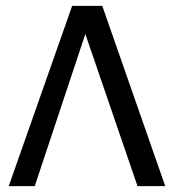

<svg xmlns="http://www.w3.org/2000/svg" viewBox="-20 -632 591 652"><path d="M9.7 0 225 -612H327.3L541.1 0H446.9L269.8 -516.5L98 0Z"/></svg>

Font: Ancizar Sans Thin
Style: Regular
Weight: 100
Designer: Cesar Puertas, Viviana Monsalve, Julian Moncada, Julian Prieto, Jose Castro, Mariel Hernandez, Felipe Aragon, Sara Alarc
Version: Version 8.100